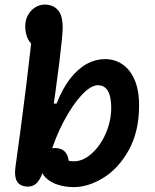

<svg xmlns="http://www.w3.org/2000/svg" viewBox="-20 -786 660 818"><path d="M153 -79.8Q153 -114 168.3 -134.6Q183.6 -155.2 214.2 -155.2Q245.6 -155.2 260.4 -134.9Q275.2 -114.6 275.2 -70.1H213.5V-130.2Q223.3 -121.9 235.5 -114.8Q247.7 -107.6 262.8 -103.2Q278 -98.8 295.2 -98.8Q333.9 -98.8 370.9 -132Q407.9 -165.2 430.8 -218Q453.8 -270.9 453.8 -326.4Q453.8 -355.6 448.2 -377Q442.8 -398.5 430.3 -410.7Q417.9 -422.9 397.3 -422.9Q366.7 -422.9 327.4 -380.5Q288.2 -338.2 251.4 -268.7Q214.6 -199.2 192.5 -121.9H146.2L177.1 -344.5H221Q246 -408.8 279.3 -451.3Q312.7 -493.8 350 -514Q387.3 -534.2 427.3 -534.2Q467.7 -534.2 500.5 -512.7Q533.4 -491.2 553 -447Q572.6 -402.7 572.6 -336.7Q572.6 -226.1 528.9 -147.1Q485.2 -68.1 420.5 -28.5Q355.8 11.2 294.5 11.2Q256.9 11.2 224.7 0.4Q192.5 -10.3 172.8 -31Q153 -51.6 153 -79.8ZM46 -75.8Q55.1 -140.5 66.8 -227.8Q78.5 -315.2 90.1 -408.8Q113.2 -595.8 118.2 -660.7L146.2 -586.5Q128.6 -586.5 115.2 -598.4Q101.9 -610.3 94.7 -630.4Q87.5 -650.4 87.5 -674.2Q87.5 -700 98.9 -721.1Q110.3 -742.2 129.4 -754.3Q148.4 -766.5 170.2 -766.5Q205.4 -766.5 226.2 -743.9Q247 -721.2 247 -667.4Q247 -634.7 232.4 -517.5Q217.8 -400.4 198.3 -269.1Q178.8 -137.8 165.7 -69.8Q158.4 -32.1 140.5 -10.5Q122.5 11.2 92.3 8.7Q61.9 5.8 51.1 -15.5Q40.3 -36.8 46 -75.8Z"/></svg>

Font: Monaspace Radon Var
Style: Regular
Weight: 400
Designer: Riley Cran and the Lettermatic Team
Version: Version 1.000 (Monaspace Radon Var)